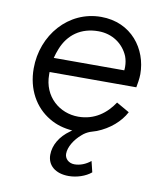

<svg xmlns="http://www.w3.org/2000/svg" viewBox="-86 -619 789 920"><g transform="rotate(10 308.5 -159.0)"><path d="M310 230C349 230 392 216 419 193L406 140C383 159 355 170 328 170C299 170 280 150 280 127C280 94 304 55 337 27C349 16 362 9 375 4C385 1 395 -2 406 -6C467 -30 516 -73 541 -121L478 -157C441 -101 385 -58 306 -58C215 -58 134 -125 134 -232C134 -237 134 -241 134 -245H556C559 -260 564 -289 564 -310C564 -432 480 -548 332 -548C173 -548 56 -411 56 -249C56 -148 102 -66 177 -22C210 -2 248 9 290 12C287 14 283 16 280 19C233 52 206 98 206 145C206 196 245 230 310 230ZM142 -315C146 -331 151 -346 157 -361C186 -434 246 -478 331 -478C399 -478 453 -440 477 -383C483 -367 486 -350 486 -333C486 -327 486 -321 485 -315Z"/></g></svg>

Font: Plus Jakarta Sans
Style: Italic
Weight: 400
Italic angle: -8°
Designer: Gumpita Rahayu
Foundry: Tokotype
Version: Version 2.071;gftools[0.9.30]